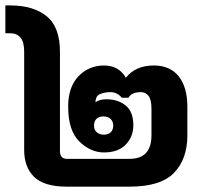

<svg xmlns="http://www.w3.org/2000/svg" viewBox="-64 -698 748 718"><path d="M359.4 -228.5Q359.4 -243.2 350.1 -252.7Q340.8 -262.2 323.2 -262.7Q306.2 -262.7 296.9 -253.7Q287.6 -244.6 287.6 -228.5Q287.6 -211.9 297.9 -203.4Q308.1 -194.8 323.2 -194.3Q340.8 -194.3 350.1 -203.4Q359.4 -212.4 359.4 -228.5ZM502.4 -191.9V-291.5Q502.4 -326.2 491 -340.1Q479.5 -354 460.9 -353.5Q444.3 -353 433.1 -347.9Q421.9 -342.8 416.5 -332.5H391.6Q374 -353.5 349.1 -353.5Q329.1 -353.5 311.3 -346.7Q293.5 -339.8 293 -315.9Q300.8 -321.3 311 -324Q321.3 -326.7 334 -326.7Q377.4 -326.7 406 -303.5Q434.6 -280.3 434.6 -229.5Q434.6 -186.5 406.2 -157.2Q377.9 -127.9 324.7 -127.9Q274.9 -127.9 232.9 -168.7Q190.9 -209.5 190.9 -299.3Q190.9 -373 229.7 -413.1Q268.6 -453.1 325.2 -453.1Q352.1 -453.1 372.6 -441.9Q393.1 -430.7 406.7 -407.2Q442.9 -453.1 511.2 -453.1Q572.3 -453.1 604.5 -412.4Q636.7 -371.6 636.7 -297.9V-191.9Q636.7 -103.5 586.9 -51.8Q537.1 0 420.4 0H186Q101.1 0 63.7 -36.4Q26.4 -72.8 26.4 -136.7V-504.4Q26.4 -541.5 12.5 -557.6Q-1.5 -573.7 -25.9 -573.7H-43.9V-677.7H-25.9Q61 -677.7 110.6 -637.2Q160.2 -596.7 160.2 -504.4V-133.8Q160.2 -119.6 166.3 -111.8Q172.4 -104 186 -104H420.4Q462.4 -104 482.4 -126.5Q502.4 -148.9 502.4 -191.9Z"/></svg>

Font: Roboto Web
Style: Bold
Weight: 700
Designer: Google
Version: Version 1.200310; 2013